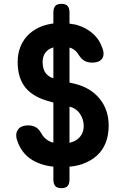

<svg xmlns="http://www.w3.org/2000/svg" viewBox="-20 -860 640 1000"><path d="M258 74V8Q236 6 217 1Q180 -8 151 -25Q122 -42 102.5 -66.5Q83 -91 72 -121Q57 -158 72 -182.5Q87 -207 128 -207Q146 -207 162.5 -199.5Q179 -192 194 -168Q207 -141 234 -126Q245 -120 258 -117V-326L244 -330Q156 -352 114 -402Q72 -452 72 -537Q72 -583 88 -620.5Q104 -658 133.5 -684.5Q163 -711 205 -726Q230 -734 258 -738V-794Q258 -817 267.5 -828.5Q277 -840 300 -840Q323 -840 332.5 -828.5Q342 -817 342 -794V-737Q358 -735 373 -732Q407 -723 433.5 -707Q460 -691 479.5 -669Q499 -647 509 -620Q527 -581 513.5 -557.5Q500 -534 460 -534Q437 -534 420.5 -543Q404 -552 390 -574Q377 -597 354 -608Q348 -611 342 -612V-430L368 -424Q451 -404 498.5 -346.5Q546 -289 546 -205Q546 -156 530.5 -116.5Q515 -77 484 -49Q453 -21 407 -5Q378 5 342 8V74Q342 97 332.5 108.5Q323 120 300 120Q277 120 267.5 108.5Q258 97 258 74ZM342 -116 348 -118Q370 -124 384.5 -135.5Q399 -147 407.5 -164.5Q416 -182 416 -204Q416 -239 396 -268Q378 -295 342 -305ZM258 -452V-613Q240 -608 227 -597Q202 -575 202 -537Q202 -499 219 -478Q232 -461 258 -452Z"/></svg>

Font: Maple Mono Normal NL
Style: Bold
Weight: 700
Monospace: yes
Designer: subframe7536
Version: Version 7.000